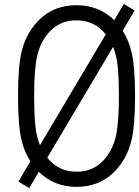

<svg xmlns="http://www.w3.org/2000/svg" viewBox="-20 -954 717 991"><path d="M224 -140Q281.9 -67.7 375 -67.7Q454.4 -67.7 506.5 -118.5Q558.6 -169.3 577.5 -248.7Q593.8 -318.4 593.8 -458.3Q593.8 -543.6 588.2 -604.5Q582.7 -665.4 563.8 -712.2ZM130.9 16.9 74.9 -16.9 136.7 -121.1Q104.8 -171.9 91.1 -231.1Q72.9 -307.9 72.9 -458.3Q72.9 -608.7 91.1 -685.5Q115.9 -791 190.1 -859Q264.3 -927.1 375 -927.1Q490.9 -927.1 569.7 -849.6L619.1 -933.6L675.1 -899.7L613.3 -795.6Q645.2 -744.8 658.9 -685.5Q677.1 -608.7 677.1 -458.3Q677.1 -307.9 658.9 -231.1Q634.1 -125.7 559.9 -57.6Q485.7 10.4 375 10.4Q259.1 10.4 180.3 -67.1ZM375 -849Q295.6 -849 243.5 -798.2Q191.4 -747.4 172.5 -668Q156.2 -598.3 156.2 -458.3Q156.2 -373 161.8 -312.2Q167.3 -251.3 186.2 -204.4L526 -776.7Q468.1 -849 375 -849Z"/></svg>

Font: Monoid
Style: Regular
Weight: 400
Width: 4
Monospace: yes
Designer: Andreas Larsen (@larsenwork)
Version: Version 0.61